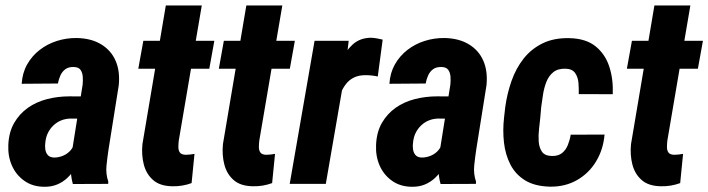

<svg xmlns="http://www.w3.org/2000/svg" viewBox="-20 -679 2616 709"><path d="M246.1 -121.6 285.2 -366.7Q286.6 -380.9 285.6 -395.5Q284.7 -410.2 277.6 -420.7Q270.5 -431.2 252.4 -431.6Q232.9 -432.1 221.2 -423.3Q209.5 -414.6 203.1 -400.4Q196.8 -386.2 193.8 -370.6L60.1 -369.6Q62.5 -409.7 80.3 -441.2Q98.1 -472.7 126.5 -494.6Q154.8 -516.6 190.2 -527.8Q225.6 -539.1 263.7 -538.6Q316.4 -537.6 353 -515.6Q389.6 -493.7 406.7 -455.1Q423.8 -416.5 418.5 -363.8L380.9 -127.9Q376.5 -99.1 373.3 -68.1Q370.1 -37.1 379.9 -8.3L379.4 0L249 0.5Q240.7 -29.3 241.5 -60.3Q242.2 -91.3 246.1 -121.6ZM297.4 -322.8 283.7 -240.7 240.2 -241.2Q221.2 -240.7 205.3 -234.1Q189.5 -227.5 177 -215.6Q164.6 -203.6 157 -188.2Q149.4 -172.9 147.5 -153.8Q145.5 -141.1 147.2 -128.2Q148.9 -115.2 156.5 -106.4Q164.1 -97.7 179.7 -97.2Q196.8 -97.2 213.4 -104.2Q230 -111.3 241.2 -124.5Q252.4 -137.7 254.4 -155.3L278.8 -100.6Q270.5 -78.6 258.1 -58.3Q245.6 -38.1 228.8 -22.2Q211.9 -6.3 190.7 2.4Q169.4 11.2 142.6 10.7Q100.1 10.3 69.6 -11.5Q39.1 -33.2 23.9 -67.9Q8.8 -102.5 10.7 -144Q12.7 -190.9 32.2 -224.9Q51.8 -258.8 82.8 -280.8Q113.8 -302.7 153.6 -313Q193.4 -323.2 236.8 -323.2Z M771.5 -528.3 752.9 -425.3H490.7L509.3 -528.3ZM592.3 -658.7H725.1L640.1 -159.7Q638.7 -147 638.7 -135.3Q638.7 -123.5 644.3 -115.7Q649.9 -107.9 665.5 -107.4Q673.8 -107.4 681.9 -108.4Q689.9 -109.4 698.2 -110.8L687.5 -2.9Q670.4 3.4 652.8 6.3Q635.3 9.3 616.7 8.8Q571.3 8.3 545.9 -13.7Q520.5 -35.6 511.2 -70.8Q502 -106 505.9 -146.5Z M1068.8 -528.3 1050.3 -425.3H788.1L806.6 -528.3ZM889.6 -658.7H1022.5L937.5 -159.7Q936 -147 936 -135.3Q936 -123.5 941.7 -115.7Q947.3 -107.9 962.9 -107.4Q971.2 -107.4 979.2 -108.4Q987.3 -109.4 995.6 -110.8L984.9 -2.9Q967.8 3.4 950.2 6.3Q932.6 9.3 914.1 8.8Q868.7 8.3 843.3 -13.7Q817.9 -35.6 808.6 -70.8Q799.3 -106 803.2 -146.5Z M1252.9 -403.3 1183.1 0H1049.8L1141.6 -528.3H1267.6ZM1393.1 -532.7 1375 -396.5Q1364.3 -398.9 1353.3 -400.1Q1342.3 -401.4 1332 -401.4Q1306.2 -401.9 1287.8 -393.1Q1269.5 -384.3 1257.3 -368.4Q1245.1 -352.5 1237.1 -332.5Q1229 -312.5 1224.6 -291L1201.2 -300.8Q1205.1 -331.5 1213.6 -372.6Q1222.2 -413.6 1238.5 -451.7Q1254.9 -489.7 1282.2 -514.6Q1309.6 -539.6 1351.1 -539.6Q1362.3 -539.1 1372.3 -537.1Q1382.3 -535.2 1393.1 -532.7Z M1604 -121.6 1643.1 -366.7Q1644.5 -380.9 1643.6 -395.5Q1642.6 -410.2 1635.5 -420.7Q1628.4 -431.2 1610.4 -431.6Q1590.8 -432.1 1579.1 -423.3Q1567.4 -414.6 1561 -400.4Q1554.7 -386.2 1551.8 -370.6L1418 -369.6Q1420.4 -409.7 1438.2 -441.2Q1456.1 -472.7 1484.4 -494.6Q1512.7 -516.6 1548.1 -527.8Q1583.5 -539.1 1621.6 -538.6Q1674.3 -537.6 1710.9 -515.6Q1747.6 -493.7 1764.6 -455.1Q1781.7 -416.5 1776.4 -363.8L1738.8 -127.9Q1734.4 -99.1 1731.2 -68.1Q1728 -37.1 1737.8 -8.3L1737.3 0L1606.9 0.5Q1598.6 -29.3 1599.4 -60.3Q1600.1 -91.3 1604 -121.6ZM1655.3 -322.8 1641.6 -240.7 1598.1 -241.2Q1579.1 -240.7 1563.2 -234.1Q1547.4 -227.5 1534.9 -215.6Q1522.5 -203.6 1514.9 -188.2Q1507.3 -172.9 1505.4 -153.8Q1503.4 -141.1 1505.1 -128.2Q1506.8 -115.2 1514.4 -106.4Q1522 -97.7 1537.6 -97.2Q1554.7 -97.2 1571.3 -104.2Q1587.9 -111.3 1599.1 -124.5Q1610.4 -137.7 1612.3 -155.3L1636.7 -100.6Q1628.4 -78.6 1616 -58.3Q1603.5 -38.1 1586.7 -22.2Q1569.8 -6.3 1548.6 2.4Q1527.3 11.2 1500.5 10.7Q1458 10.3 1427.5 -11.5Q1397 -33.2 1381.8 -67.9Q1366.7 -102.5 1368.7 -144Q1370.6 -190.9 1390.1 -224.9Q1409.7 -258.8 1440.7 -280.8Q1471.7 -302.7 1511.5 -313Q1551.3 -323.2 1594.7 -323.2Z M2018.1 -103Q2041.5 -102.5 2055.7 -114Q2069.8 -125.5 2077.1 -144Q2084.5 -162.6 2087.4 -181.6L2212.4 -182.1Q2208 -127.9 2181.6 -83.7Q2155.3 -39.6 2111.1 -14.2Q2066.9 11.2 2010.3 10.3Q1954.6 8.8 1919.2 -12.9Q1883.8 -34.7 1865 -71Q1846.2 -107.4 1841.1 -152.1Q1835.9 -196.8 1841.3 -244.6L1845.7 -283.2Q1852.5 -333.5 1868.9 -380.1Q1885.3 -426.8 1913.8 -462.9Q1942.4 -499 1984.4 -519.3Q2026.4 -539.6 2083.5 -538.1Q2144 -536.6 2179.7 -507.6Q2215.3 -478.5 2230.2 -432.1Q2245.1 -385.7 2242.7 -331.1L2117.2 -331.5Q2117.7 -350.6 2116.2 -371.8Q2114.7 -393.1 2104.2 -408.7Q2093.8 -424.3 2069.3 -425.3Q2040.5 -426.3 2023.4 -412.6Q2006.3 -398.9 1997.6 -376.5Q1988.8 -354 1985.1 -329.1Q1981.4 -304.2 1978.5 -283.7L1975.1 -244.6Q1973.6 -228 1970.7 -204.3Q1967.8 -180.7 1969.2 -157.5Q1970.7 -134.3 1981.2 -118.9Q1991.7 -103.5 2018.1 -103Z M2575.7 -528.3 2557.1 -425.3H2294.9L2313.5 -528.3ZM2396.5 -658.7H2529.3L2444.3 -159.7Q2442.9 -147 2442.9 -135.3Q2442.9 -123.5 2448.5 -115.7Q2454.1 -107.9 2469.7 -107.4Q2478 -107.4 2486.1 -108.4Q2494.1 -109.4 2502.4 -110.8L2491.7 -2.9Q2474.6 3.4 2457 6.3Q2439.5 9.3 2420.9 8.8Q2375.5 8.3 2350.1 -13.7Q2324.7 -35.6 2315.4 -70.8Q2306.2 -106 2310.1 -146.5Z"/></svg>

Font: Roboto Condensed
Style: Bold Italic
Weight: 700
Italic angle: -12°
Designer: Christian Robertson
Foundry: Google
Version: Version 3.0